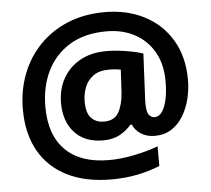

<svg xmlns="http://www.w3.org/2000/svg" viewBox="-55 -773 1006 916"><g transform="rotate(-5 448.5 -315.0)"><path d="M847 -358Q847 -312 836 -267Q825 -222 802.5 -185Q780 -148 746 -126.5Q712 -105 666 -105Q629 -105 601 -122.5Q573 -140 562 -168H554Q534 -143 500.5 -124Q467 -105 420 -105Q331 -105 282.5 -158.5Q234 -212 234 -299Q234 -366 263 -417.5Q292 -469 345 -498.5Q398 -528 470 -528Q517 -528 567.5 -519.5Q618 -511 646 -501L636 -296Q635 -286 635 -275.5Q635 -265 635 -262Q635 -221 646.5 -207.5Q658 -194 672 -194Q695 -194 710 -216.5Q725 -239 732.5 -276.5Q740 -314 740 -359Q740 -443 706 -501.5Q672 -560 613.5 -591Q555 -622 480 -622Q375 -622 303.5 -578.5Q232 -535 195 -460Q158 -385 158 -288Q158 -153 230.5 -81Q303 -9 439 -9Q497 -9 560 -22Q623 -35 675 -54V40Q627 60 568 72Q509 84 443 84Q319 84 231 40Q143 -4 96.5 -86.5Q50 -169 50 -285Q50 -376 80 -454Q110 -532 166.5 -590.5Q223 -649 302 -681.5Q381 -714 479 -714Q586 -714 669 -671Q752 -628 799.5 -548Q847 -468 847 -358ZM347 -297Q347 -242 370 -218Q393 -194 431 -194Q481 -194 501.5 -230.5Q522 -267 526 -326L532 -434Q521 -436 507 -437.5Q493 -439 476 -439Q429 -439 400.5 -418.5Q372 -398 359.5 -365.5Q347 -333 347 -297Z"/></g></svg>

Font: Noto Sans Duployan
Style: Bold
Weight: 700
Designer: David Corbett
Foundry: David Corbett
Version: Version 3.001